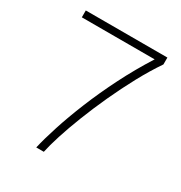

<svg xmlns="http://www.w3.org/2000/svg" viewBox="-170 -846 914 968"><g transform="rotate(30 287.5 -361.5)"><path d="M179 0Q191.5 -55 216.8 -133.5Q242 -212 279.5 -304Q317 -396 366 -493.2Q415 -590.5 474 -683H50V-723H525V-683Q482 -620 441.5 -545Q401 -470 365 -391.5Q329 -313 300 -239Q271 -165 251.2 -103Q231.5 -41 223 0Z"/></g></svg>

Font: Public Sans Thin Thin
Style: Regular
Weight: 250
Version: Version 2.001